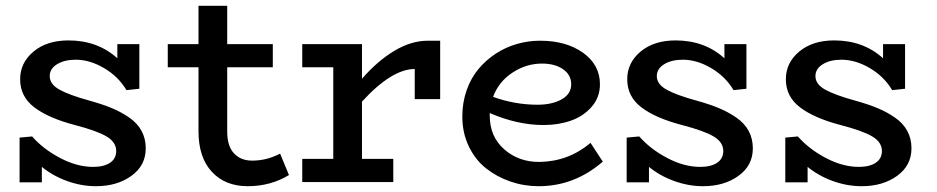

<svg xmlns="http://www.w3.org/2000/svg" viewBox="-20 -622 3203 656"><path d="M287.1 -277.8Q331.1 -265.6 363 -252.2Q395 -238.8 422.4 -219.7Q449.7 -200.7 463.9 -174.3Q478 -147.9 478 -115.2Q478 -56.6 429 -21.2Q379.9 14.2 308.1 14.2Q258.3 14.2 209.5 -3.4Q160.6 -21 123 -51.8V1H46.9V-151.9L89.8 -155.8Q127.4 -112.8 185.3 -82.3Q243.2 -51.8 297.9 -51.8Q335 -51.8 356 -65.9Q377 -80.1 377 -106Q377 -136.2 344 -155.8Q311 -175.3 235.8 -194.8Q146 -218.3 97.4 -255.1Q48.8 -292 48.8 -351.1Q48.8 -407.7 94.5 -445.8Q140.1 -483.9 213.9 -483.9Q313.5 -483.9 380.9 -422.9V-471.2H456.1V-318.8L412.1 -314Q384.3 -360.8 335.4 -389.4Q286.6 -418 238.8 -418Q200.2 -418 175 -402.6Q149.9 -387.2 149.9 -361.8Q149.9 -334.5 182.9 -315.9Q215.8 -297.4 287.1 -277.8Z M937 -97.2 967.3 -23.9Q904.3 14.2 826.2 14.2Q749.5 14.2 703.9 -34.9Q658.2 -84 658.2 -173.8V-392.1H553.2V-471.2H658.2V-602.1H756.3V-471.2H912.1V-392.1H756.3V-172.9Q756.3 -122.1 779.8 -97.7Q803.2 -73.2 841.3 -73.2Q891.6 -73.2 937 -97.2Z M1441.9 -482.9H1483.9V-283.2H1397V-386.2Q1318.8 -386.2 1216.8 -274.9V-79.1H1323.7V0H1012.7V-79.1H1118.7V-392.1H1012.7V-471.2H1216.8V-353Q1269.5 -413.6 1327.1 -448.2Q1384.8 -482.9 1441.9 -482.9Z M1997.6 -133.8 2039.6 -69.8Q1942.9 14.2 1820.3 14.2Q1770.5 14.2 1724.1 -1.7Q1677.7 -17.6 1640.9 -46.6Q1604 -75.7 1581.8 -121.8Q1559.6 -168 1559.6 -224.1Q1559.6 -272 1574.5 -314Q1589.4 -356 1615 -386.5Q1640.6 -417 1674.3 -439Q1708 -460.9 1746.6 -471.9Q1785.2 -482.9 1824.7 -482.9Q1914.6 -482.9 1972.2 -441.7Q2029.8 -400.4 2029.8 -334Q2029.8 -289.6 2001.5 -257.1Q1973.1 -224.6 1930.4 -209.7Q1887.7 -194.8 1837.4 -194.8Q1748 -194.8 1653.3 -235.8V-227.1Q1653.3 -154.8 1703.4 -111.3Q1753.4 -67.9 1823.7 -68.8Q1922.4 -70.3 1997.6 -133.8ZM1831.5 -404.8Q1778.3 -404.8 1731.2 -374Q1684.1 -343.3 1664.6 -291Q1739.7 -264.2 1816.4 -264.2Q1866.2 -264.2 1898.9 -282.5Q1931.6 -300.8 1931.6 -334Q1931.6 -366.2 1903.8 -385.5Q1876 -404.8 1831.5 -404.8Z M2361.3 -277.8Q2405.3 -265.6 2437.3 -252.2Q2469.2 -238.8 2496.6 -219.7Q2523.9 -200.7 2538.1 -174.3Q2552.2 -147.9 2552.2 -115.2Q2552.2 -56.6 2503.2 -21.2Q2454.1 14.2 2382.3 14.2Q2332.5 14.2 2283.7 -3.4Q2234.9 -21 2197.3 -51.8V1H2121.1V-151.9L2164.1 -155.8Q2201.7 -112.8 2259.5 -82.3Q2317.4 -51.8 2372.1 -51.8Q2409.2 -51.8 2430.2 -65.9Q2451.2 -80.1 2451.2 -106Q2451.2 -136.2 2418.2 -155.8Q2385.3 -175.3 2310.1 -194.8Q2220.2 -218.3 2171.6 -255.1Q2123 -292 2123 -351.1Q2123 -407.7 2168.7 -445.8Q2214.4 -483.9 2288.1 -483.9Q2387.7 -483.9 2455.1 -422.9V-471.2H2530.3V-318.8L2486.3 -314Q2458.5 -360.8 2409.7 -389.4Q2360.8 -418 2313 -418Q2274.4 -418 2249.3 -402.6Q2224.1 -387.2 2224.1 -361.8Q2224.1 -334.5 2257.1 -315.9Q2290 -297.4 2361.3 -277.8Z M2903.3 -277.8Q2947.3 -265.6 2979.2 -252.2Q3011.2 -238.8 3038.6 -219.7Q3065.9 -200.7 3080.1 -174.3Q3094.2 -147.9 3094.2 -115.2Q3094.2 -56.6 3045.2 -21.2Q2996.1 14.2 2924.3 14.2Q2874.5 14.2 2825.7 -3.4Q2776.9 -21 2739.3 -51.8V1H2663.1V-151.9L2706.1 -155.8Q2743.7 -112.8 2801.5 -82.3Q2859.4 -51.8 2914.1 -51.8Q2951.2 -51.8 2972.2 -65.9Q2993.2 -80.1 2993.2 -106Q2993.2 -136.2 2960.2 -155.8Q2927.2 -175.3 2852.1 -194.8Q2762.2 -218.3 2713.6 -255.1Q2665 -292 2665 -351.1Q2665 -407.7 2710.7 -445.8Q2756.3 -483.9 2830.1 -483.9Q2929.7 -483.9 2997.1 -422.9V-471.2H3072.3V-318.8L3028.3 -314Q3000.5 -360.8 2951.7 -389.4Q2902.8 -418 2855 -418Q2816.4 -418 2791.3 -402.6Q2766.1 -387.2 2766.1 -361.8Q2766.1 -334.5 2799.1 -315.9Q2832 -297.4 2903.3 -277.8Z"/></svg>

Font: BioRhyme
Style: Regular
Weight: 400
Designer: Aoife Mooney
Foundry: Aoife Mooney Type
Version: Version 1.500;PS 001.500;hotconv 1.0.88;makeotf.lib2.5.64775